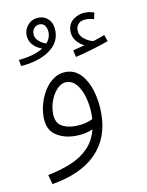

<svg xmlns="http://www.w3.org/2000/svg" viewBox="-93 -693 755 989"><g transform="rotate(-10 284.0 -198.5)"><path d="M100 230 87 180Q153 167 208 144.5Q263 122 300 84Q337 46 352 -12Q311 6 261 6Q200 6 157.5 -23Q115 -52 115 -118Q115 -154 126 -191Q137 -228 157 -258.5Q177 -289 205 -308Q233 -327 267 -327Q314 -327 346 -293Q378 -259 394.5 -203.5Q411 -148 411 -85Q411 43 332.5 123.5Q254 204 100 230ZM166 -128Q166 -82 194 -63Q222 -44 269 -44Q295 -44 318.5 -49.5Q342 -55 360 -64Q361 -74 361 -86Q361 -132 349.5 -175.5Q338 -219 315.5 -247Q293 -275 261 -275Q236 -275 214.5 -253.5Q193 -232 179.5 -198.5Q166 -165 166 -128ZM333 -394 325 -430Q344 -435 358.5 -438.5Q373 -442 387 -446Q362 -457 345 -479Q328 -501 328 -528Q328 -568 356.5 -589.5Q385 -611 420 -611Q444 -611 466 -603L459 -570Q450 -572 440 -574Q430 -576 420 -576Q392 -576 378.5 -562.5Q365 -549 365 -529Q365 -501 387.5 -483Q410 -465 435 -459Q469 -469 496 -480L508 -446Q472 -433 422.5 -418Q373 -403 333 -394ZM47 -397 41 -430Q84 -434 115.5 -443.5Q147 -453 169 -467Q138 -478 120 -499.5Q102 -521 102 -550Q102 -581 124 -604Q146 -627 179 -627Q211 -627 231.5 -604.5Q252 -582 252 -544Q252 -482 195.5 -443Q139 -404 47 -397ZM138 -550Q138 -528 155 -512Q172 -496 195 -489Q216 -513 216 -542Q216 -561 207 -576.5Q198 -592 178 -592Q160 -592 149 -579.5Q138 -567 138 -550Z"/></g></svg>

Font: Noto Sans Arabic UI SmCn Lt
Style: Regular
Weight: 300
Width: 4
Designer: Monotype Design Team, Nadine Chahine and Nizar Qandah
Foundry: Monotype Imaging Inc.
Version: Version 2.010; ttfautohint (v1.8.4.7-5d5b)